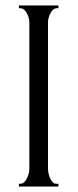

<svg xmlns="http://www.w3.org/2000/svg" viewBox="-20 -680 283 700"><path d="M49 -650V-660H193V-650H185Q172 -648 163.5 -631Q155 -614 155 -598V-65Q155 -47 163.5 -28.5Q172 -10 185 -10H193V0H49V-10H54Q68 -10 77.5 -28.5Q87 -47 87 -65V-598Q87 -615 77.5 -632.5Q68 -650 54 -650Z"/></svg>

Font: Forum
Style: Regular
Weight: 400
Designer: Denis Masharov
Foundry: Denis Masharov
Version: Version 1.000